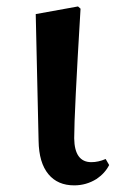

<svg xmlns="http://www.w3.org/2000/svg" viewBox="-20 -554 366 590"><path d="M208 15.6Q157.2 15.6 128.9 -18.6Q99.6 -53.7 98.6 -121.1L89.8 -510.7L219.7 -534.2L227.5 -527.3Q208 -204.1 208 -128.9Q209 -55.7 260.7 -55.7Q282.2 -55.7 304.7 -65.4L315.4 -46.9Q302.7 -21.5 276.4 -3.9Q245.1 15.6 208 15.6Z"/></svg>

Font: Bpmf GenYo Min B
Style: B
Weight: 700
Foundry: But Ko
Version: Version 1.320